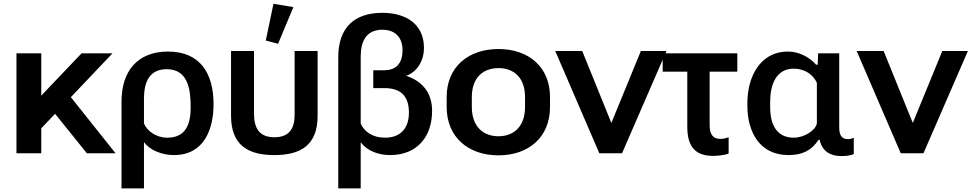

<svg xmlns="http://www.w3.org/2000/svg" viewBox="-20 -827 5243 1036"><path d="M586.9 -539.1H419.9L202.6 -311V-539.1H68.8V0H202.6V-134.8L277.3 -212.9L448.7 0H603.5L362.3 -302.7Z M635.7 189.5H756.8V-60.5C786.6 -17.6 853 9.8 918.5 9.8C1081.1 9.8 1132.3 -129.4 1132.3 -265.1C1132.3 -427.2 1063 -548.8 886.7 -548.8C724.6 -548.8 635.7 -446.3 635.7 -278.8ZM882.3 -84C823.7 -84 773.9 -119.1 756.8 -161.1V-293.5C756.8 -382.3 784.7 -453.6 879.4 -453.6C998.5 -453.6 1008.8 -337.4 1008.8 -246.1C1008.8 -152.8 979.5 -84 882.3 -84Z M1460.4 9.8C1601.6 9.8 1693.8 -42.5 1693.8 -202.6V-551.8H1569.8V-209C1569.8 -132.8 1540.5 -86.4 1460.4 -86.4C1378.4 -86.4 1350.6 -136.7 1350.6 -213.9V-551.8H1226.6V-202.6C1226.6 -43 1319.3 9.8 1460.4 9.8ZM1480.5 -590.8 1563 -788.6 1455.6 -806.6 1414.1 -608.4Z M1805.2 189.5H1926.3V-59.1C1963.9 -10.7 2023.9 9.8 2085 9.8C2230 9.8 2311.5 -88.4 2311.5 -228.5C2311.5 -328.6 2257.8 -388.7 2171.9 -418C2229 -438 2267.6 -497.6 2267.6 -568.4C2267.6 -698.7 2168.5 -757.8 2043 -757.8C1894.5 -757.8 1805.2 -680.7 1805.2 -518.1ZM2057.1 -84C1991.2 -84 1944.8 -116.7 1926.3 -160.2V-521.5C1926.3 -604.5 1956.5 -666.5 2043 -666.5C2115.2 -666.5 2151.9 -622.1 2151.9 -557.1C2151.9 -478.5 2111.8 -447.8 2051.8 -447.8H1994.1V-351.6H2053.2C2132.3 -351.6 2186.5 -318.8 2186.5 -218.8C2186.5 -138.7 2144.5 -84 2057.1 -84Z M2669.9 11.2C2831.5 11.2 2947.8 -85.9 2947.8 -250V-303.2C2947.8 -466.8 2831.5 -562.5 2669.9 -562.5C2507.8 -562.5 2390.1 -466.8 2390.1 -303.2V-250C2390.1 -85.9 2507.8 11.2 2669.9 11.2ZM2669.9 -91.8C2588.4 -91.8 2525.9 -142.6 2525.9 -250V-303.2C2525.9 -410.2 2588.4 -459.5 2669.9 -459.5C2751 -459.5 2813 -409.7 2813 -303.2V-250C2813 -143.1 2751 -91.8 2669.9 -91.8Z M3336.4 0 3576.2 -551.8H3438L3278.8 -163.6L3121.6 -551.8H2976.1L3213.9 0Z M3555.7 -440.4H3688.5V-144C3688.5 -36.6 3730.5 14.2 3828.6 14.2C3852.1 14.2 3894 9.3 3911.6 1.5V-86.9C3897.9 -81.1 3882.8 -77.6 3867.7 -77.6C3822.8 -77.6 3809.1 -106.9 3809.1 -153.3V-440.4H3958.5V-539.1H3555.7Z M4234.4 9.8C4309.1 9.8 4358.4 -14.6 4397 -72.8H4402.8C4416 -8.8 4462.9 15.1 4519.5 15.1C4537.1 15.1 4571.8 13.2 4586.9 3.9V-83.5C4576.7 -79.1 4566.4 -76.2 4555.7 -76.2C4517.6 -76.2 4508.3 -103 4508.3 -141.1V-539.1H4394.5L4392.1 -478H4383.3C4348.6 -518.6 4290.5 -548.8 4232.4 -548.8C4077.6 -548.8 4012.7 -407.2 4012.7 -271.5V-256.3C4012.7 -117.7 4077.1 9.8 4234.4 9.8ZM4263.7 -84C4167 -84 4135.7 -160.2 4135.7 -249V-278.3C4135.7 -367.7 4166.5 -456.5 4262.7 -456.5C4323.2 -456.5 4368.7 -423.3 4387.7 -379.9V-160.6C4378.4 -119.1 4314 -84 4263.7 -84Z M4962.9 0 5202.6 -551.8H5064.5L4905.3 -163.6L4748 -551.8H4602.5L4840.3 0Z"/></svg>

Font: Winston SemiBold
Style: Regular
Weight: 600
Designer: Vernon Adams, Kim Jin-seong, David Berlow, Cristiano Sobral
Foundry: The Winston Project Authors
Version: Version 3.004